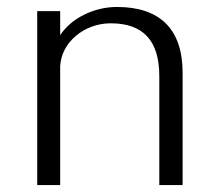

<svg xmlns="http://www.w3.org/2000/svg" viewBox="-20 -532 632 552"><path d="M153 -341C156 -411 223 -465 298 -465C391 -465 438 -416 438 -313V0H505V-323C505 -449 439 -512 316 -512C252 -512 186 -481 153 -431V-500H87V0H153Z"/></svg>

Font: Perun Light
Style: Regular
Weight: 300
Foundry: Copyright (c) Stefan Peev, Context Ltd, 2016
Version: Version 1.089